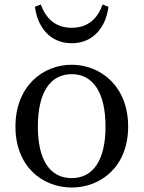

<svg xmlns="http://www.w3.org/2000/svg" viewBox="-20 -823 641 857"><path d="M300 14C428 14 552 -77 552 -258C552 -440 427 -534 300 -534C172 -534 49 -439 49 -258C49 -78 171 14 300 14ZM300 -28C204 -28 149 -107 149 -258C149 -410 204 -492 300 -492C395 -492 451 -410 451 -258C451 -107 395 -28 300 -28ZM136 -793C146 -708 199 -630 300 -630C401 -630 454 -708 464 -793L438 -803C417 -744 376 -699 300 -699C224 -699 184 -744 162 -803Z"/></svg>

Font: Noto Serif SC Medium
Style: Regular
Weight: 500
Designer: Ryoko NISHIZUKA 西塚涼子 (kana & ideographs); Frank Grießhammer (Latin, Greek & Cyrillic); Wenlong ZHANG 张文龙 (bopomofo); San
Foundry: Adobe Systems Incorporated
Version: Version 1.001;PS 1.001;hotconv 16.6.54;makeotf.lib2.5.65590